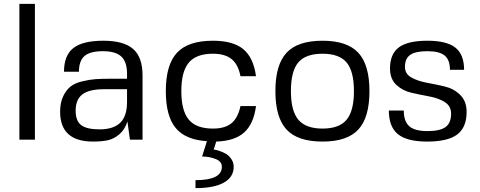

<svg xmlns="http://www.w3.org/2000/svg" viewBox="-20 -720 2476 990"><path d="M80 0V-700H160V0Z M460 10Q290 10 290 -144Q290 -191 306 -224Q322 -257 344.5 -274.5Q367 -292 405.5 -301Q444 -310 474 -312Q504 -314 550 -314H635V-340Q635 -401 605.5 -428.5Q576 -456 511 -456Q444 -456 415.5 -431Q387 -406 387 -350H310Q310 -434 358 -472Q406 -510 513 -510Q618 -510 666.5 -467.5Q715 -425 715 -331V0H650L637 -94Q624 -52 596 -28Q568 -4 536.5 3Q505 10 460 10ZM635 -194V-260H517Q440 -260 405 -233.5Q370 -207 370 -149Q370 -97 398.5 -75Q427 -53 493 -53Q565 -53 600 -87Q635 -121 635 -194Z M1022 87 1047 8Q936 1 885.5 -60.5Q835 -122 835 -250Q835 -386 892.5 -448Q950 -510 1078 -510Q1182 -510 1234.5 -466.5Q1287 -423 1300 -327H1220Q1208 -388 1174 -415.5Q1140 -443 1078 -443Q992 -443 953.5 -397Q915 -351 915 -250Q915 -149 953.5 -103Q992 -57 1078 -57Q1140 -57 1173.5 -84.5Q1207 -112 1220 -173H1300Q1288 -81 1239 -37Q1190 7 1095 10L1082 51Q1086 52 1093 53Q1100 54 1118 60.5Q1136 67 1149.5 76Q1163 85 1174 102Q1185 119 1185 140Q1185 193 1134.5 221.5Q1084 250 988 250V209Q1124 209 1124 140Q1124 112 1091 99.5Q1058 87 1022 87Z M1643 -510Q1770 -510 1827.5 -448Q1885 -386 1885 -250Q1885 -114 1827.5 -52Q1770 10 1643 10Q1515 10 1457.5 -52Q1400 -114 1400 -250Q1400 -386 1457.5 -448Q1515 -510 1643 -510ZM1480 -250Q1480 -148 1518.5 -102.5Q1557 -57 1643 -57Q1729 -57 1767 -102.5Q1805 -148 1805 -250Q1805 -353 1767 -398Q1729 -443 1643 -443Q1556 -443 1518 -398Q1480 -353 1480 -250Z M2068 -375Q2068 -339 2101 -320.5Q2134 -302 2180.5 -293.5Q2227 -285 2273.5 -274Q2320 -263 2353 -230.5Q2386 -198 2386 -143Q2386 -63 2337.5 -26.5Q2289 10 2182 10Q2079 10 2032 -28Q1985 -66 1985 -150H2062Q2062 -94 2090.5 -69Q2119 -44 2184 -44Q2249 -44 2277.5 -65Q2306 -86 2306 -134Q2306 -173 2273.5 -193.5Q2241 -214 2195 -222.5Q2149 -231 2102.5 -241.5Q2056 -252 2023.5 -282.5Q1991 -313 1991 -367Q1991 -442 2037 -476Q2083 -510 2184 -510Q2283 -510 2328 -474.5Q2373 -439 2373 -360H2300Q2300 -411 2273 -433.5Q2246 -456 2184 -456Q2122 -456 2095 -437Q2068 -418 2068 -375Z"/></svg>

Font: Fivo Sans Modern
Style: Regular
Weight: 400
Designer: Alexander Slobzheninov
Foundry: Alexander Slobzheninov
Version: 1.0